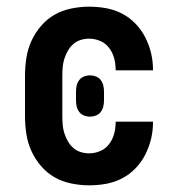

<svg xmlns="http://www.w3.org/2000/svg" viewBox="-20 -548 540 576"><path d="M247 8Q221 8 194 2.5Q167 -3 144 -16Q121 -29 103 -50Q85 -71 74 -95.5Q63 -120 59 -146.5Q55 -173 55 -200V-320Q55 -347 59 -373.5Q63 -400 74 -424.5Q85 -449 103 -470Q121 -491 144 -504Q167 -517 194 -522.5Q221 -528 247 -528Q273 -528 298 -523.5Q323 -519 345.5 -507.5Q368 -496 386 -477.5Q404 -459 415.5 -436.5Q427 -414 433 -389.5Q439 -365 439 -339V-337H327V-338Q327 -356 322.5 -373Q318 -390 307.5 -404Q297 -418 281 -425Q265 -432 247 -432Q234 -432 221.5 -428Q209 -424 199.5 -415.5Q190 -407 183.5 -395.5Q177 -384 173 -371.5Q169 -359 168 -346Q167 -333 167 -320V-200Q167 -187 168 -174Q169 -161 173 -148.5Q177 -136 183.5 -124.5Q190 -113 199.5 -104.5Q209 -96 221.5 -92Q234 -88 247 -88Q265 -88 281 -95Q297 -102 307.5 -116Q318 -130 322.5 -147Q327 -164 327 -182V-183H439V-181Q439 -155 433 -130.5Q427 -106 415.5 -83.5Q404 -61 386 -42.5Q368 -24 345.5 -12.5Q323 -1 298 3.5Q273 8 247 8ZM250 -198Q241 -198 232 -201.5Q223 -205 217.5 -212.5Q212 -220 210 -229Q208 -238 208 -247V-273Q208 -282 210 -291Q212 -300 217.5 -307.5Q223 -315 232 -318.5Q241 -322 250 -322Q259 -322 268 -318.5Q277 -315 282.5 -307.5Q288 -300 290 -291Q292 -282 292 -273V-247Q292 -238 290 -229Q288 -220 282.5 -212.5Q277 -205 268 -201.5Q259 -198 250 -198Z"/></svg>

Font: Iosevka Curly Slab
Style: Bold
Weight: 700
Monospace: yes
Designer: Belleve Invis
Foundry: Belleve Invis
Version: Version 22.1.2; ttfautohint (v1.8.4)